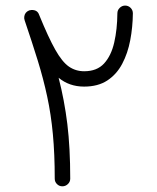

<svg xmlns="http://www.w3.org/2000/svg" viewBox="-20 -631 555 678"><path d="M200.2 26.9Q189 26.9 181.2 19Q173.3 11.2 173.3 0Q173.3 -87.4 166.7 -157.2Q160.2 -227.1 146.7 -289.8Q133.3 -352.5 113.3 -417.2Q93.3 -481.9 66.9 -559.6Q64.5 -566.4 65.9 -573.7Q68.4 -587.9 82 -593.8Q85.4 -595.2 88.9 -595.2Q88.9 -595.7 89.4 -595.7Q90.3 -595.7 91.3 -595.7Q91.3 -595.7 91.8 -595.7Q112.3 -596.2 118.2 -578.6Q150.9 -498.5 175.3 -455.3Q199.7 -412.1 223.4 -395.8Q247.1 -379.4 277.3 -379.4Q322.3 -379.4 347.4 -406.7Q372.6 -434.1 383.3 -480.7Q394 -527.3 394.5 -584Q394.5 -595.2 402.8 -603.3Q411.1 -611.3 421.9 -611.3Q433.1 -611.3 441.2 -603.3Q449.2 -595.2 449.2 -584Q448.7 -535.2 439.9 -489Q431.2 -442.9 411.6 -405.8Q392.1 -368.7 359.1 -346.9Q326.2 -325.2 276.9 -325.2Q224.6 -325.2 187 -356.4Q207.5 -276.9 217.8 -192.9Q228 -108.9 228 0Q228 11.2 219.7 19Q211.4 26.9 200.2 26.9Z"/></svg>

Font: Mikhak-FD Light
Style: Regular
Weight: 300
Designer: Amin Abedi
Version: Version 3.2